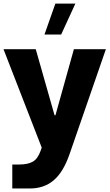

<svg xmlns="http://www.w3.org/2000/svg" viewBox="-20 -817 609 1067"><path d="M211.9 3.4 205.1 22.5C194.8 51.3 180.2 71.3 162.1 81.5C144 91.8 119.1 97.2 87.9 97.2H48.3V230.5H143.6C252.4 230.5 320.3 172.4 366.7 39.1L568.4 -543.5H390.6L288.1 -176.3H283.2L178.7 -543.5H-0.5ZM227.1 -625H319.8L398.9 -796.9H287.6Z"/></svg>

Font: Estedad ExtraBold
Style: Regular
Weight: 800
Designer: Amin Abedi
Version: Version 7.3